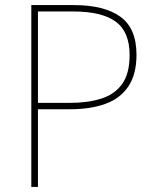

<svg xmlns="http://www.w3.org/2000/svg" viewBox="-20 -734 613 754"><path d="M270 -714Q389 -714 452.5 -668.5Q516 -623 516 -519Q516 -442 484 -394.5Q452 -347 393.5 -326Q335 -305 256 -305H129V0H103V-714ZM266 -689H129V-330H254Q324 -330 377 -346.5Q430 -363 459.5 -404Q489 -445 489 -518Q489 -609 434.5 -649Q380 -689 266 -689Z"/></svg>

Font: Noto Sans Thin
Style: Regular
Weight: 100
Designer: Monotype Design Team
Foundry: Monotype Imaging Inc.
Version: Version 2.007